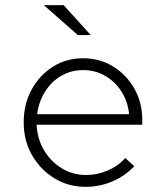

<svg xmlns="http://www.w3.org/2000/svg" viewBox="-20 -715 640 745"><path d="M311 10Q246 10 191.5 -23Q137 -56 104.5 -112.5Q72 -169 72 -240Q72 -311 102.5 -367Q133 -423 185 -456Q237 -489 302 -489Q367 -489 419 -457Q471 -425 501.5 -371Q532 -317 532 -250V-231H122Q125 -175 151.5 -131Q178 -87 220.5 -61.5Q263 -36 313 -36Q358 -36 398.5 -53.5Q439 -71 466 -102L501 -70Q465 -32 416 -11Q367 10 311 10ZM124 -272H481Q476 -321 451.5 -359.5Q427 -398 388.5 -420.5Q350 -443 302 -443Q256 -443 218 -421Q180 -399 155.5 -360.5Q131 -322 124 -272ZM282 -579 150 -695H227L332 -579Z"/></svg>

Font: Red Hat Mono
Style: Regular
Weight: 300
Monospace: yes
Designer: Pentagram, MCKL
Foundry: Pentagram, MCKL
Version: Version 1.023